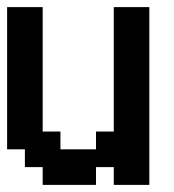

<svg xmlns="http://www.w3.org/2000/svg" viewBox="-20 -520 490 540"><path d="M150 -100V-150H100V-500H0V-100H50V-50H100V0H250V-50H300V0H400V-500H300V-150H250V-100Z"/></svg>

Font: Analogue OS
Style: Regular
Weight: 400
Designer: AbFarid
Version: Version 1.000